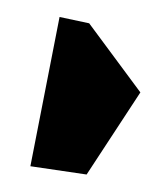

<svg xmlns="http://www.w3.org/2000/svg" viewBox="-20 -726 189 225"><path d="M49.8 -706.1 84.5 -698.7 144.5 -617.7 81.5 -521.5 15.6 -531.2Z"/></svg>

Font: Lapsus Pro (theguybrush.com)
Style: Bold
Weight: 700
Designer: Jose Roses
Version: Version 1.00 February 9, 2018, initial release